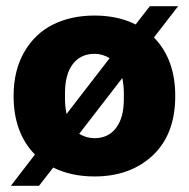

<svg xmlns="http://www.w3.org/2000/svg" viewBox="-20 -560 610 620"><path d="M285.2 9.8Q209.5 9.8 151.9 -19L106 40H15.1L92.8 -61Q23.9 -131.3 23.9 -250Q23.9 -332.5 58.3 -392.1Q92.8 -451.7 151.1 -480.7Q209.5 -509.8 285.2 -509.8Q360.4 -509.8 418 -481L463.9 -540H555.2L477.1 -439Q545.9 -368.7 545.9 -250Q545.9 -126.5 473.4 -58.3Q400.9 9.8 285.2 9.8ZM189.9 -240.2Q189.9 -217.3 194.8 -191.9L334 -372.1Q311 -386.2 285.2 -386.2Q240.7 -386.2 215.3 -353.3Q189.9 -320.3 189.9 -259.8ZM235.8 -127.9Q258.8 -113.8 285.2 -113.8Q329.6 -113.8 354.7 -146.7Q379.9 -179.7 379.9 -240.2V-259.8Q379.9 -282.7 375 -308.1Z"/></svg>

Font: TASA Orbiter Display Black
Style: Regular
Weight: 900
Designer: Weizhong Zhang
Version: Version 1.000;Glyphs 3.1.2 (3151)